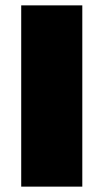

<svg xmlns="http://www.w3.org/2000/svg" viewBox="-20 -695 390 715"><path d="M59 0H286.5V-675H59Z"/></svg>

Font: Anybody UltraCondensed Thin Black
Style: Regular
Weight: 900
Version: Version 1.111